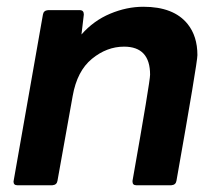

<svg xmlns="http://www.w3.org/2000/svg" viewBox="-20 -548 654 568"><path d="M487 0H383Q372 0 372 -11V-13Q424 -307 424 -327Q424 -410 347 -410Q296 -410 252 -374Q208 -338 195 -264L150 -13Q148 -1 135 0H31Q20 0 20 -11L107 -505Q109 -517 122 -518H216Q228 -518 228 -505L221 -446Q257 -487 306 -507.5Q355 -528 404 -528Q494 -528 535 -477Q564 -441 564 -385Q564 -363 502 -13Q500 -1 487 0Z"/></svg>

Font: YamahaIndonesia935. App
Style: Bold Italic
Weight: 700
Italic angle: -10°
Designer: Dalton Maag Ltd
Foundry: Dalton Maag Ltd
Version: Version 1.002; January 01, 2024; Regular/Italic